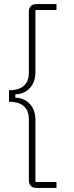

<svg xmlns="http://www.w3.org/2000/svg" viewBox="-20 -780 362 938"><path d="M159 138Q121 138 121 99V-197Q121 -242 95 -262.5Q69 -283 24 -283V-339Q69 -339 95 -359.5Q121 -380 121 -425V-721Q121 -760 159 -760H256V-731H153V-427Q153 -380 126.5 -350.5Q100 -321 55 -319V-303Q100 -301 126.5 -271.5Q153 -242 153 -195V109H256V138Z"/></svg>

Font: IBM Plex Sans Devanagari ExtraLight
Style: Regular
Weight: 200
Designer: Mike Abbink, Paul van der Laan, Pieter van Rosmalen, Erin McLaughlin
Foundry: Bold Monday
Version: Version 1.1